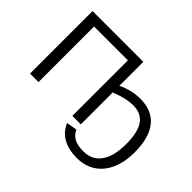

<svg xmlns="http://www.w3.org/2000/svg" viewBox="-179 -987 1494 1494"><g transform="rotate(45 568.5 -240.0)"><path d="M547.4 0V-611.3H175.3V0H82V-688H640.6V-424.3Q731.9 -468.8 828.1 -468.8Q957.5 -468.8 1024.4 -385.7Q1091.3 -302.7 1091.3 -141.1Q1091.3 -33.7 1055.4 45.7Q1019.5 125 954.6 166.3Q889.6 207.5 804.7 207.5Q712.9 207.5 649.9 172.6Q586.9 137.7 557.6 67.9L644.5 53.2Q666.5 97.2 703.1 116Q739.7 134.8 803.7 134.8Q898.4 134.8 948.7 63.2Q999 -8.3 999 -139.6Q999 -271.5 955.8 -332.5Q912.6 -393.6 824.2 -393.6Q788.1 -393.6 746.6 -384.8Q705.1 -376 640.6 -351.1V0Z"/></g></svg>

Font: Arial
Style: Regular
Weight: 400
Designer: Steve Matteson
Foundry: Ascender Corporation
Version: Version 2.00.3